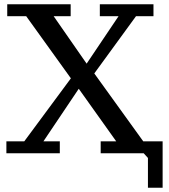

<svg xmlns="http://www.w3.org/2000/svg" viewBox="-20 -720 796 902"><path d="M449 -700H701V-644H619L423 -375L653 -56H744V162H675V22L655 0H453V-56H526L350 -303L184 -56H261V0H10V-56H94L313 -352L103 -644H14V-700H312V-644H232L387 -421L537 -644H449Z"/></svg>

Font: PT Serif Caption
Style: Regular
Weight: 400
Designer: A.Korolkova, O.Umpeleva, V.Yefimov
Foundry: ParaType Ltd
Version: Version 1.000W OFL